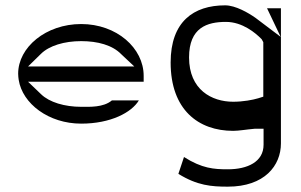

<svg xmlns="http://www.w3.org/2000/svg" viewBox="-20 -502 1129 719"><path d="M284 -348C346 -348 401 -333 434 -299L483 -253H85L133 -300C164 -331 221 -348 284 -348ZM284 -39C395 -39 473 -81 500 -126H399C367 -99 315 -102 284 -102C222 -102 165 -119 134 -149L85 -196H518V-218C518 -322 417 -412 284 -412C152 -412 48 -325 48 -226C48 -218 49 -210 50 -203C64 -114 162 -39 284 -39Z M1031 -364 937 -435C910 -454 862 -482 823 -482C705 -482 619 -421 619 -268C619 -91 723 -12 853 -12C875 -12 901 -17 935 -20H936H967V40C967 104 907 132 833 132C781 132 737 129 669 86L648 149C719 193 772 197 833 197C971 197 1032 118 1032 35V-471H980ZM957 -358 960 -355 966 -344V-140L947 -134C927 -128 891 -121 853 -121C773 -121 688 -166 688 -287C688 -399 756 -420 826 -420C889 -420 938 -377 957 -358Z"/></svg>

Font: Charger Static
Style: 2
Weight: 1000
Designer: Jasper
Foundry: KineticPlasma Fonts/Cannot Into Space Fonts
Version: Version 1.1